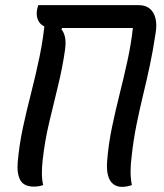

<svg xmlns="http://www.w3.org/2000/svg" viewBox="-20 -720 640 747"><path d="M148 0Q140 3 131 4.5Q122 6 112 6Q72 6 58.5 -20Q45 -46 49 -90Q55 -158 69.5 -225Q84 -292 101.5 -360Q119 -428 134 -500Q149 -572 156 -651L235 -638L219 -606Q229 -594 233 -575Q237 -556 233 -526Q223 -456 205.5 -385Q188 -314 171 -242Q154 -170 146 -97Q143 -71 143 -46Q143 -21 148 0ZM493 0Q485 3 475 5Q465 7 454 7Q435 7 421 -3.5Q407 -14 400.5 -36.5Q394 -59 397 -95Q402 -159 415.5 -224Q429 -289 445.5 -354.5Q462 -420 476 -484Q490 -548 497 -611H185Q159 -611 143.5 -622.5Q128 -634 124 -654.5Q120 -675 129 -700H520Q546 -700 562.5 -686.5Q579 -673 585 -648Q591 -623 585 -589Q576 -527 563.5 -468Q551 -409 537 -351.5Q523 -294 511 -234.5Q499 -175 492 -110Q488 -80 488 -53Q488 -26 493 0Z"/></svg>

Font: Rec Mono Duotone
Style: Italic
Weight: 400
Italic angle: -10°
Monospace: yes
Version: Version 1.085; ttfautohint (v1.8.4.7-5d5b)